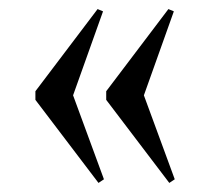

<svg xmlns="http://www.w3.org/2000/svg" viewBox="-20 -456 476 423"><path d="M209 -61 197 -53 58 -236V-255L195 -436L207 -431L141 -246ZM365 -61 353 -53 214 -236V-255L351 -436L363 -431L297 -246Z"/></svg>

Font: Libre Caslon Text
Style: Regular
Weight: 400
Designer: Pablo Impallari, Rodrigo Fuenzalida
Foundry: Pablo Impallari, Rodrigo Fuenzalida
Version: Version 1.002